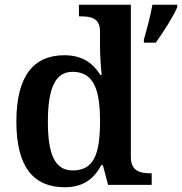

<svg xmlns="http://www.w3.org/2000/svg" viewBox="-20 -780 768 810"><path d="M253 10C331 10 377 -26 407 -83H414L436 0H620V-49H615C571 -49 532 -58 532 -118V-760H313V-711H321C365 -711 402 -703 402 -647V-582C402 -550 405 -500 409 -464H403C374 -512 328 -547 252 -547C122 -547 49 -460 49 -267C49 -75 122 10 253 10ZM587 -613V-600H637C668 -643 710 -708 728 -750V-760H623C615 -714 599 -655 587 -613ZM287 -61C211 -61 182 -129 182 -267C182 -403 211 -477 286 -477C375 -477 402 -403 402 -268C402 -128 375 -61 287 -61Z"/></svg>

Font: Noto Serif Tamil SemiBold
Style: Regular
Weight: 600
Designer: Indian Type Foundry, Tom Grace, and the Monotype Design Team
Foundry: Monotype Imaging Inc.
Version: Version 2.004